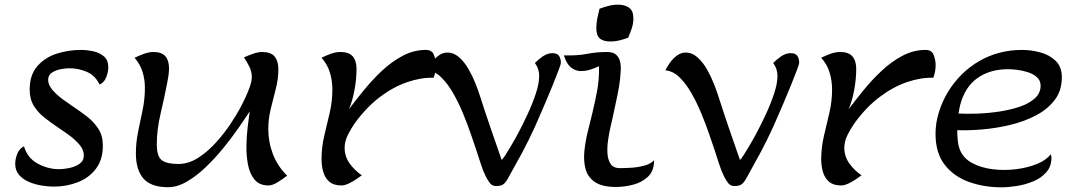

<svg xmlns="http://www.w3.org/2000/svg" viewBox="-20 -778 4511 812"><path d="M207 11.2Q184.6 11.2 156.7 6.8Q128.9 2.4 103.3 -8.3Q77.6 -19 61 -37.8Q44.4 -56.6 44.4 -85.4Q44.4 -106 53.2 -127.9Q62 -149.9 81.5 -159.2Q95.7 -109.9 139.2 -86.2Q182.6 -62.5 230.5 -62.5Q248.5 -62.5 272.9 -67.4Q297.4 -72.3 315.9 -85Q334.5 -97.7 334.5 -120.6Q334.5 -144.5 315.9 -166.3Q297.4 -188 272.9 -205.8Q248.5 -223.6 230.5 -235.4Q200.2 -255.9 171.4 -277.8Q142.6 -299.8 124 -328.9Q105.5 -357.9 105.5 -398.9Q105.5 -460.9 137.5 -497.8Q169.4 -534.7 219.2 -550.8Q269 -566.9 322.3 -566.9Q346.7 -566.9 373.5 -561.3Q400.4 -555.7 419.2 -539.8Q438 -523.9 438 -493.2Q438 -473.6 429.2 -451.2Q420.4 -428.7 400.9 -420.4Q383.3 -458.5 347.9 -473.9Q312.5 -489.3 272.9 -489.3Q257.8 -489.3 236.8 -485.4Q215.8 -481.4 199.7 -470.9Q183.6 -460.4 183.6 -440.4Q183.6 -418.5 202.4 -397Q221.2 -375.5 245.6 -357.9Q270 -340.3 286.6 -329.1Q317.4 -308.6 346.9 -285.9Q376.5 -263.2 395.8 -233.6Q415 -204.1 415 -162.1Q415 -102.5 385.5 -64Q356 -25.4 308.3 -7.1Q260.7 11.2 207 11.2Z M690.9 13.7Q618.7 13.7 586.7 -22.9Q554.7 -59.6 554.7 -128.9Q554.7 -175.8 564.2 -221.7Q573.7 -267.6 583.3 -313.5Q592.8 -359.4 592.8 -406.2Q592.8 -442.4 582.8 -474.1Q572.8 -505.9 549.3 -533.7Q566.4 -542 587.9 -550Q609.4 -558.1 628.9 -558.1Q663.6 -558.1 679.2 -540.3Q694.8 -522.5 694.8 -489.3Q694.8 -473.6 692.4 -458Q689.9 -442.4 687 -426.8Q675.3 -365.7 659.2 -297.6Q643.1 -229.5 643.1 -168Q643.1 -116.7 664.1 -100.6Q685.1 -84.5 733.9 -84.5Q776.4 -84.5 816.2 -109.4Q856 -134.3 891.1 -172.9Q926.3 -211.4 954.1 -252.9Q981.9 -294.4 999.5 -328.1Q1007.3 -343.3 1018.1 -366Q1028.8 -388.7 1036.9 -412.1Q1044.9 -435.5 1044.9 -452.1Q1044.9 -474.6 1034.7 -495.8Q1024.4 -517.1 1011.7 -535.2Q1028.3 -543 1049.8 -550.5Q1071.3 -558.1 1089.4 -558.1Q1125.5 -558.1 1141.4 -539.1Q1157.2 -520 1157.2 -485.4Q1157.2 -444.3 1146.5 -402.6Q1135.7 -360.8 1125.2 -318.4Q1114.7 -275.9 1114.7 -232.4Q1114.7 -176.8 1134.5 -125.5Q1154.3 -74.2 1194.3 -35.2Q1181.2 -24.4 1157 -9Q1132.8 6.3 1115.7 6.3Q1077.6 6.3 1057.1 -17.8Q1036.6 -42 1029.1 -80.3Q1021.5 -118.7 1022.2 -161.9Q1022.9 -205.1 1027.8 -243.9Q1032.7 -282.7 1036.1 -307.1Q1017.1 -277.8 988.5 -236.6Q960 -195.3 924.6 -151.9Q889.2 -108.4 849.9 -70.8Q810.5 -33.2 770 -9.8Q729.5 13.7 690.9 13.7Z M1424.3 6.3Q1391.1 6.3 1372.8 -9.5Q1354.5 -25.4 1347.2 -50.8Q1339.8 -76.2 1339.8 -104.5Q1339.8 -154.8 1351.3 -203.4Q1362.8 -252 1374.3 -300.8Q1385.7 -349.6 1385.7 -399.9Q1385.7 -436.5 1375.2 -471.2Q1364.7 -505.9 1339.8 -533.7Q1358.4 -543 1378.9 -550.5Q1399.4 -558.1 1420.4 -558.1Q1455.6 -558.1 1471.7 -539.6Q1487.8 -521 1487.8 -486.8Q1487.8 -442.9 1479 -396Q1470.2 -349.1 1455.6 -315.9Q1483.4 -353 1518.6 -396.2Q1553.7 -439.5 1595 -478.3Q1636.2 -517.1 1683.1 -542Q1730 -566.9 1781.2 -566.9Q1807.1 -566.9 1815.4 -545.4Q1823.7 -523.9 1823.7 -502.9Q1823.7 -475.6 1814 -449.2Q1761.2 -450.7 1702.9 -430.9Q1644.5 -411.1 1587.6 -368.4Q1530.8 -325.7 1481.4 -258.3Q1465.8 -236.3 1451.7 -208.5Q1437.5 -180.7 1437.5 -152.8Q1437.5 -115.7 1459 -86.2Q1480.5 -56.6 1510.3 -36.6Q1500.5 -29.3 1485.1 -19Q1469.7 -8.8 1453.4 -1.2Q1437 6.3 1424.3 6.3Z M2078.1 8.8Q2061 8.8 2051.3 -4.4Q2041.5 -17.6 2034.7 -31.2Q2021.5 -58.1 2012.7 -86.9Q2003.9 -115.7 1994.1 -144Q1985.4 -169.9 1971.4 -210.7Q1957.5 -251.5 1938.7 -297.1Q1919.9 -342.8 1896.7 -383.5Q1873.5 -424.3 1845.7 -451.2Q1817.9 -478 1786.1 -480.5Q1793.5 -496.1 1806.2 -513.7Q1818.8 -531.2 1835.7 -543.5Q1852.5 -555.7 1871.6 -555.7Q1899.4 -555.7 1922.1 -535.4Q1944.8 -515.1 1962.2 -484.6Q1979.5 -454.1 1991.7 -422.9Q2003.9 -391.6 2010.7 -369.6Q2032.2 -302.2 2055.2 -235.4Q2078.1 -168.5 2101.6 -101.6Q2106.4 -105.5 2116.7 -121.1Q2127 -136.7 2138.7 -156.7Q2150.4 -176.8 2160.2 -194.1Q2169.9 -211.4 2173.8 -219.2Q2189.9 -249.5 2210.2 -292.7Q2230.5 -335.9 2245.4 -380.1Q2260.3 -424.3 2260.3 -457.5Q2260.3 -486.8 2242.2 -511.7Q2255.9 -525.9 2275.6 -539.6Q2295.4 -553.2 2315.9 -553.2Q2336.4 -553.2 2344.2 -541.7Q2352.1 -530.3 2352.1 -511.7Q2352.1 -506.8 2342.3 -481Q2332.5 -455.1 2317.9 -418.9Q2303.2 -382.8 2287.4 -345.7Q2271.5 -308.6 2259 -280Q2246.6 -251.5 2242.2 -241.7Q2216.3 -184.6 2187.3 -130.6Q2158.2 -76.7 2127.4 -22Q2118.2 -5.4 2108.2 1.7Q2098.1 8.8 2078.1 8.8Z M2513.2 -498Q2498 -490.7 2477.3 -483.9Q2456.5 -477.1 2434.8 -477.5Q2413.1 -478 2394.5 -492.9Q2376 -507.8 2364.7 -543.9Q2420.4 -542 2461.4 -550Q2502.4 -558.1 2547.4 -558.1Q2573.2 -558.1 2585.9 -546.4Q2598.6 -534.7 2602.5 -516.8Q2606.4 -499 2605.2 -479.5Q2604 -460 2602.5 -443.8Q2599.1 -412.6 2590.1 -370.1Q2581.1 -327.6 2571.8 -284.2Q2568.4 -269 2562.3 -242.7Q2556.2 -216.3 2551.8 -186.3Q2547.4 -156.2 2549.1 -128.9Q2550.8 -101.6 2562.7 -84.2Q2574.7 -66.9 2601.6 -66.9Q2621.6 -66.9 2649.4 -68.6Q2677.2 -70.3 2703.6 -77.1Q2730 -84 2745.1 -99.1L2746.1 -100.1V-98.6Q2746.1 -55.2 2720.7 -31Q2695.3 -6.8 2658.2 2.9Q2621.1 12.7 2585.4 12.7Q2526.4 12.7 2496.1 -8.1Q2465.8 -28.8 2456.5 -63Q2447.3 -97.2 2451.4 -138.7Q2455.6 -180.2 2466.1 -222.4Q2476.6 -264.6 2485.4 -300.8Q2496.6 -347.2 2505.6 -395.8Q2514.6 -444.3 2513.2 -498ZM2562 -602.5Q2531.7 -602.5 2516.8 -615.2Q2502 -627.9 2502 -659.2Q2502 -680.2 2506.1 -700.7Q2510.3 -721.2 2515.6 -741.2Q2534.2 -748 2554 -753.2Q2573.7 -758.3 2593.8 -758.3Q2623 -758.3 2640.9 -745.1Q2658.7 -731.9 2658.7 -700.2Q2658.7 -678.7 2651.9 -658.4Q2645 -638.2 2636.7 -618.7Q2618.7 -611.8 2600.1 -607.2Q2581.5 -602.5 2562 -602.5Z M3085.9 8.8Q3068.8 8.8 3059.1 -4.4Q3049.3 -17.6 3042.5 -31.2Q3029.3 -58.1 3020.5 -86.9Q3011.7 -115.7 3002 -144Q2993.2 -169.9 2979.2 -210.7Q2965.3 -251.5 2946.5 -297.1Q2927.7 -342.8 2904.5 -383.5Q2881.3 -424.3 2853.5 -451.2Q2825.7 -478 2793.9 -480.5Q2801.3 -496.1 2814 -513.7Q2826.7 -531.2 2843.5 -543.5Q2860.4 -555.7 2879.4 -555.7Q2907.2 -555.7 2929.9 -535.4Q2952.6 -515.1 2970 -484.6Q2987.3 -454.1 2999.5 -422.9Q3011.7 -391.6 3018.6 -369.6Q3040 -302.2 3063 -235.4Q3085.9 -168.5 3109.4 -101.6Q3114.3 -105.5 3124.5 -121.1Q3134.8 -136.7 3146.5 -156.7Q3158.2 -176.8 3168 -194.1Q3177.7 -211.4 3181.6 -219.2Q3197.8 -249.5 3218 -292.7Q3238.3 -335.9 3253.2 -380.1Q3268.1 -424.3 3268.1 -457.5Q3268.1 -486.8 3250 -511.7Q3263.7 -525.9 3283.4 -539.6Q3303.2 -553.2 3323.7 -553.2Q3344.2 -553.2 3352.1 -541.7Q3359.9 -530.3 3359.9 -511.7Q3359.9 -506.8 3350.1 -481Q3340.3 -455.1 3325.7 -418.9Q3311 -382.8 3295.2 -345.7Q3279.3 -308.6 3266.8 -280Q3254.4 -251.5 3250 -241.7Q3224.1 -184.6 3195.1 -130.6Q3166 -76.7 3135.3 -22Q3126 -5.4 3116 1.7Q3106 8.8 3085.9 8.8Z M3537.6 6.3Q3504.4 6.3 3486.1 -9.5Q3467.8 -25.4 3460.4 -50.8Q3453.1 -76.2 3453.1 -104.5Q3453.1 -154.8 3464.6 -203.4Q3476.1 -252 3487.5 -300.8Q3499 -349.6 3499 -399.9Q3499 -436.5 3488.5 -471.2Q3478 -505.9 3453.1 -533.7Q3471.7 -543 3492.2 -550.5Q3512.7 -558.1 3533.7 -558.1Q3568.8 -558.1 3585 -539.6Q3601.1 -521 3601.1 -486.8Q3601.1 -442.9 3592.3 -396Q3583.5 -349.1 3568.8 -315.9Q3596.7 -353 3631.8 -396.2Q3667 -439.5 3708.3 -478.3Q3749.5 -517.1 3796.4 -542Q3843.3 -566.9 3894.5 -566.9Q3920.4 -566.9 3928.7 -545.4Q3937 -523.9 3937 -502.9Q3937 -475.6 3927.2 -449.2Q3874.5 -450.7 3816.2 -430.9Q3757.8 -411.1 3700.9 -368.4Q3644 -325.7 3594.7 -258.3Q3579.1 -236.3 3564.9 -208.5Q3550.8 -180.7 3550.8 -152.8Q3550.8 -115.7 3572.3 -86.2Q3593.8 -56.6 3623.5 -36.6Q3613.8 -29.3 3598.4 -19Q3583 -8.8 3566.7 -1.2Q3550.3 6.3 3537.6 6.3Z M4426.8 -111.8Q4426.8 -74.2 4405 -49.6Q4383.3 -24.9 4349.9 -11Q4316.4 2.9 4280 8.5Q4243.7 14.2 4214.4 14.2Q4142.1 14.2 4078.6 -8.3Q4015.1 -30.8 3975.8 -80.6Q3936.5 -130.4 3936.5 -211.9Q3936.5 -258.3 3950.9 -304.2Q3965.3 -350.1 3989.3 -389.6Q4041.5 -474.1 4122.8 -520.5Q4204.1 -566.9 4303.2 -566.9Q4340.3 -566.9 4378.9 -556.6Q4417.5 -546.4 4444.1 -521.2Q4470.7 -496.1 4470.7 -451.2Q4470.7 -394.5 4440.2 -354.7Q4409.7 -314.9 4359.6 -289.1Q4309.6 -263.2 4250.5 -249.3Q4191.4 -235.4 4133.1 -230.5Q4074.7 -225.6 4028.3 -227.5Q4028.3 -205.1 4030.5 -184.1Q4032.7 -163.1 4038.1 -148.4Q4052.2 -109.9 4090.3 -89.1Q4128.4 -68.4 4178 -62.3Q4227.5 -56.2 4277.6 -62.5Q4327.6 -68.8 4366.9 -85.2Q4406.2 -101.6 4422.9 -125Q4426.8 -121.1 4426.8 -111.8ZM4041 -335Q4037.1 -319.3 4033.7 -297.9Q4069.3 -295.9 4115 -297.6Q4160.6 -299.3 4207.3 -306.4Q4253.9 -313.5 4293.2 -326.9Q4332.5 -340.3 4356.7 -362.3Q4380.9 -384.3 4380.9 -415.5Q4380.9 -437.5 4365.7 -451.2Q4350.6 -464.8 4328.4 -472.2Q4306.2 -479.5 4283 -482.4Q4259.8 -485.4 4243.7 -485.4Q4167 -485.4 4114 -448Q4061 -410.6 4041 -335Z"/></svg>

Font: Lumanosimo
Style: Regular
Weight: 400
Designer: The DocRepair Project, Eduardo Rodriguez Tunni
Foundry: Google
Version: Version 1.010